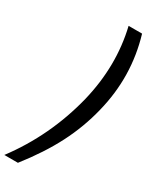

<svg xmlns="http://www.w3.org/2000/svg" viewBox="-381 -964 961 1212"><g transform="rotate(30 99.5 -358.0)"><path d="M273.9 -357.9Q239.3 -215.8 171.6 -83.7Q104 48.3 -7.8 190.9H-106.9Q82 -60.5 159.2 -371.1Q226.6 -648.4 165 -907.2H263.2Q343.8 -636.7 273.9 -357.9Z"/></g></svg>

Font: Sinkin Sans 500 Medium Italic
Style: Regular
Weight: 500
Italic angle: -112°
Designer: Keith Bates
Foundry: K-Type
Version: Sinkin Sans (version 1.0)  by Keith Bates   •   © 2014   www